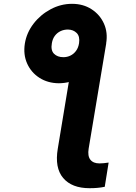

<svg xmlns="http://www.w3.org/2000/svg" viewBox="-20 -780 717 1014"><path d="M362.8 -464.4 541 -550.8 448.2 4.9Q441.9 43.9 457.3 63.5Q472.7 83 505.4 83Q516.6 83 528.1 81.8Q539.6 80.6 553.7 78.6L533.2 206.5Q514.2 210.4 494.6 212.2Q475.1 213.9 453.1 213.9Q359.4 213.9 313.7 160.2Q268.1 106.4 285.2 4.9ZM111.3 -550.3Q120.6 -607.4 157.2 -655Q193.8 -702.6 247.6 -731.2Q301.3 -759.8 360.4 -759.8Q419.4 -759.8 463.6 -731.2Q507.8 -702.6 529.1 -655Q550.3 -607.4 540.5 -550.3Q531.7 -493.2 494.4 -445.6Q457 -397.9 403.6 -369.4Q350.1 -340.8 291 -340.3Q232.4 -340.8 188.5 -368.9Q144.5 -397 123.3 -444.6Q102.1 -492.2 111.3 -550.3ZM314.9 -478Q334.5 -478 351.8 -486.3Q369.1 -494.6 381.3 -511Q393.6 -527.3 397.5 -551.8Q402.8 -587.9 385 -605.7Q367.2 -623.5 338.9 -624Q317.4 -624 299.6 -615.5Q281.7 -606.9 269.8 -591.1Q257.8 -575.2 253.9 -551.8Q247.1 -514.6 265.1 -496.3Q283.2 -478 314.9 -478Z"/></svg>

Font: Inter 20pt ExtraBold
Style: Italic
Weight: 800
Italic angle: -9.3988°
Version: Version 4.001;git-66647c0bb